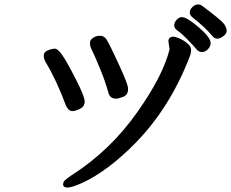

<svg xmlns="http://www.w3.org/2000/svg" viewBox="-20 -822 1040 864"><path d="M888 -797Q971 -735 985.5 -717.5Q1000 -700 1000 -683.5Q1000 -667 977 -654Q968 -648 956.5 -648Q945 -648 934 -662Q902 -700 845 -745Q834 -754 834 -766.5Q834 -779 846 -790.5Q858 -802 869.5 -802Q881 -802 888 -797ZM928 -628Q928 -614 916 -601Q904 -588 889 -588Q874 -588 864 -600.5Q854 -613 825.5 -642.5Q797 -672 780.5 -683Q764 -694 764 -707.5Q764 -721 775 -733Q786 -745 798 -745Q821 -745 874.5 -699Q928 -653 928 -628ZM459 -645Q477 -615 516.5 -528.5Q556 -442 556 -426V-419Q556 -395 534.5 -386.5Q513 -378 503 -378Q475 -378 468 -404Q455 -453 429.5 -514.5Q404 -576 396.5 -590.5Q389 -605 388.5 -607.5Q388 -610 386.5 -614.5Q385 -619 385 -630.5Q385 -642 398.5 -651.5Q412 -661 430 -661Q448 -661 459 -645ZM738 -636Q738 -657 761 -657Q768 -657 786.5 -649.5Q805 -642 822.5 -627.5Q840 -613 840 -598Q840 -583 834 -568Q745 -337 589 -178Q465 -52 350 1Q303 22 283.5 22Q264 22 264 7Q264 -3 273 -11.5Q282 -20 303 -34Q477 -145 599 -319Q714 -482 743 -600L738 -635ZM185 -543Q177 -557 177 -572.5Q177 -588 195.5 -595.5Q214 -603 227 -603Q240 -603 260 -574.5Q280 -546 320.5 -467Q361 -388 361 -365.5Q361 -343 340.5 -332.5Q320 -322 304.5 -322Q289 -322 276 -348V-349Q233 -464 185 -543Z"/></svg>

Font: LXGW ZhenKai
Style: Regular
Weight: 400
Designer: LXGW / Fontworks Inc.
Foundry: LXGW / Fontworks Inc.
Version: Version 0.800;June 8, 2025